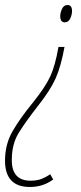

<svg xmlns="http://www.w3.org/2000/svg" viewBox="-73 -539 324 765"><path d="M184 -352H160Q147 -277 127 -234Q107 -191 57 -129Q7 -68 -23 -16Q-53 36 -53 101Q-53 206 46 206Q99 206 139 176L127 155Q112 166 93.5 173.5Q75 181 49 181Q-26 181 -26 99Q-26 35 1.5 -9.5Q29 -54 79 -118Q128 -180 149 -227.5Q170 -275 184 -352ZM196 -519Q181 -519 174 -503.5Q167 -488 167 -475Q167 -450 185 -450Q200 -450 207 -465.5Q214 -481 214 -495Q214 -519 196 -519Z"/></svg>

Font: Noto Sans Display Condensed Thin
Style: Italic
Weight: 250
Width: 3
Italic angle: -12°
Designer: Monotype Design Team
Foundry: Monotype Imaging Inc.
Version: Version 1.900